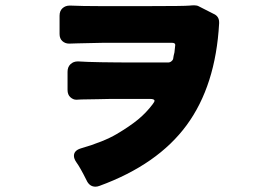

<svg xmlns="http://www.w3.org/2000/svg" viewBox="-20 -720 1040 722"><path d="M286 -346 267 -345Q255 -345 244.5 -354.5Q234 -364 234 -382V-450Q234 -468 245 -478.5Q256 -489 272 -489Q273 -489 275 -489Q332 -485 502 -485H612Q619 -485 624.5 -489.5Q630 -494 631 -498Q632 -505 633 -510.5Q634 -516 636 -523Q639 -547 639 -551Q639 -559 627 -559H366L273 -557L240 -556Q225 -556 214.5 -565.5Q204 -575 204 -592V-661Q204 -679 215 -689Q226 -699 242 -699Q244 -699 245 -699Q288 -697 356 -697H539Q672 -697 693 -699Q701 -700 711 -700Q721 -700 728 -696L783 -668Q804 -659 804 -636Q804 -634 804 -632Q791 -398 682 -249.5Q573 -101 354 -21Q346 -18 339 -18Q316 -18 305 -43Q281 -91 267 -110Q258 -123 258 -134Q258 -154 284 -162Q370 -187 419 -216Q468 -245 499 -270.5Q530 -296 554 -328Q561 -337 561 -341Q561 -348 544 -348H396Q370 -347 347 -347L286 -346Z"/></svg>

Font: Tsunagi Gothic Black
Style: Regular
Weight: 900
Designer: Yoshimichi Ohira
Foundry: Positype
Version: Version 1.001